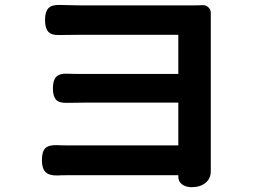

<svg xmlns="http://www.w3.org/2000/svg" viewBox="-20 -735 1040 785"><path d="M709 -18.6H251Q227.5 -18.6 215.8 -17.6Q181.6 -16.6 166.5 -31.2Q151.4 -45.9 151.4 -80.1Q151.4 -115.2 165 -128.9Q178.7 -142.6 212.9 -141.6Q224.6 -140.6 252 -140.6H709V-315.4H326.2Q276.4 -315.4 252.9 -314.5Q221.7 -313.5 209 -327.6Q196.3 -341.8 196.3 -374Q196.3 -407.2 210.4 -421.4Q224.6 -435.5 256.8 -433.6Q279.3 -432.6 326.2 -432.6H709V-592.8H311.5Q299.8 -592.8 268.6 -592.3Q237.3 -591.8 221.7 -591.8Q190.4 -590.8 177.2 -605.5Q164.1 -620.1 164.1 -653.3Q164.1 -686.5 177.7 -701.2Q191.4 -715.8 223.6 -714.8Q284.2 -712.9 311.5 -712.9H757.8Q791 -712.9 807.6 -713.9Q822.3 -714.8 832.5 -704.6Q842.8 -694.3 841.8 -680.7V-38.1Q842.8 -5.9 820.8 12.2Q798.8 30.3 763.7 30.3Q739.3 30.3 723.6 18.1Q708 5.9 709 -16.6Z"/></svg>

Font: GenSenMaruGothic TW TTF Bold
Style: Regular
Weight: 700
Version: Version 1.301